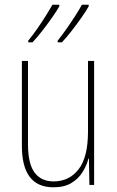

<svg xmlns="http://www.w3.org/2000/svg" viewBox="-20 -786 498 816"><path d="M380 -527V0H360L358 -112H356Q348 -82 330.5 -54Q313 -26 283 -8Q253 10 207 10Q73 10 73 -166V-527H99V-173Q99 -90 127 -52.5Q155 -15 208 -15Q274 -15 314 -66.5Q354 -118 354 -227V-527ZM357 -759Q347 -741 327.5 -713Q308 -685 285 -655.5Q262 -626 243 -606H225V-613Q242 -634 262 -662.5Q282 -691 300 -719Q318 -747 328 -766H357ZM232 -759Q222 -741 202.5 -713Q183 -685 160 -655.5Q137 -626 118 -606H100V-613Q118 -635 138 -663.5Q158 -692 175 -719.5Q192 -747 203 -766H232Z"/></svg>

Font: Noto Sans Georgian Condensed Thin
Style: Regular
Weight: 100
Width: 3
Designer: Monotype Design Team, Akaki Razmadze
Foundry: Google LLC
Version: Version 2.005; ttfautohint (v1.8.4.7-5d5b)